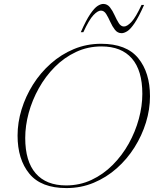

<svg xmlns="http://www.w3.org/2000/svg" viewBox="-20 -948 792 978"><path d="M744 -457.5Q744 -391 723.5 -324.2Q703 -257.5 665.2 -197.5Q627.5 -137.5 574.8 -90.8Q522 -44 457.2 -17Q392.5 10 318.5 10Q189.5 10 129.5 -63.2Q69.5 -136.5 69.5 -257.5Q69.5 -324 90 -390.8Q110.5 -457.5 148.2 -517.5Q186 -577.5 238.8 -624.2Q291.5 -671 356.2 -698Q421 -725 495 -725Q624 -725 684 -651.8Q744 -578.5 744 -457.5ZM108.5 -245Q108.5 -126 162 -64.8Q215.5 -3.5 316.5 -3.5Q386.5 -3.5 446.5 -31.8Q506.5 -60 554.2 -108Q602 -156 635.8 -216.5Q669.5 -277 687.2 -342.5Q705 -408 705 -470Q705 -589 651.8 -650.2Q598.5 -711.5 497 -711.5Q427 -711.5 367 -683.2Q307 -655 259.2 -607Q211.5 -559 177.8 -498.5Q144 -438 126.2 -372.8Q108.5 -307.5 108.5 -245ZM714 -923Q686.5 -861 665.5 -830Q644.5 -799 628.2 -789Q612 -779 599.5 -779Q579 -779 565.5 -796.2Q552 -813.5 541.8 -836.5Q531.5 -859.5 520.8 -876.8Q510 -894 494 -894Q478 -894 456 -871Q434 -848 404.5 -784H391.5Q419 -846.5 440.2 -877.2Q461.5 -908 477.5 -918Q493.5 -928 506 -928Q526.5 -928 540 -910.8Q553.5 -893.5 563.8 -870.5Q574 -847.5 585 -830.2Q596 -813 611.5 -813Q627.5 -813 649.5 -836.2Q671.5 -859.5 701 -923Z"/></svg>

Font: Newsreader Display ExtraLight
Style: Italic
Weight: 275
Italic angle: -17°
Designer: Hugues Gentile
Foundry: Production Type
Version: Version 1.001